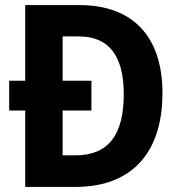

<svg xmlns="http://www.w3.org/2000/svg" viewBox="-20 -734 709 754"><path d="M292 -714H79V-417H16V-300H79V0H277C490 0 618 -126 618 -369C618 -593 499 -714 292 -714ZM289 -591C405 -591 466 -519 466 -364C466 -203 405 -124 276 -124H226V-300H339V-417H226V-591Z"/></svg>

Font: Noto Sans Lao Looped SemiCondensed
Style: Bold
Weight: 700
Width: 4
Designer: Mark Frömberg, Ben Mitchell
Foundry: The Fontpad Ltd
Version: Version 1.002